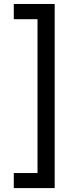

<svg xmlns="http://www.w3.org/2000/svg" viewBox="-20 -836 362 972"><path d="M256.8 -815.9V116.2H49.8V40H169.9V-738.8H49.8V-815.9Z"/></svg>

Font: FiraGO
Style: Regular
Weight: 400
Designer: bBox Type
Foundry: bBox Type GmbH
Version: Version 1.001;PS 001.001;hotconv 1.0.88;makeotf.lib2.5.64775